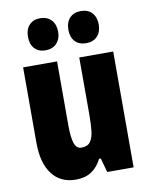

<svg xmlns="http://www.w3.org/2000/svg" viewBox="-87 -830 702 903"><g transform="rotate(-10 264.5 -378.5)"><path d="M479 -553.2V0H353L334 -67.9H326.2Q306.6 -29.3 276.6 -9.8Q246.6 9.8 202.1 9.8Q129.4 9.8 89.1 -43.2Q48.8 -96.2 48.8 -192.9V-553.2H210.9V-246.1Q210.9 -190.4 220.5 -162.1Q230 -133.8 253.9 -133.8Q283.2 -133.8 296.4 -151.9Q309.6 -169.9 313.2 -202.6Q316.9 -235.4 316.9 -279.8V-553.2ZM96.2 -689.9Q96.2 -726.6 115.5 -746.8Q134.8 -767.1 167 -767.1Q200.7 -767.1 220.5 -746.1Q240.2 -725.1 240.2 -689.9Q240.2 -655.8 220.5 -634.8Q200.7 -613.8 167 -613.8Q134.8 -613.8 115.5 -634Q96.2 -654.3 96.2 -689.9ZM289.1 -689.9Q289.1 -726.6 308.8 -746.8Q328.6 -767.1 361.3 -767.1Q396 -767.1 415 -746.1Q434.1 -725.1 434.1 -689.9Q434.1 -655.8 415 -634.8Q396 -613.8 361.3 -613.8Q327.1 -613.8 308.1 -634.3Q289.1 -654.8 289.1 -689.9Z"/></g></svg>

Font: Open Sans Condensed ExtraBold
Style: Regular
Weight: 800
Width: 3
Designer: Monotype Design Team
Foundry: Monotype Imaging Inc.
Version: Version 3.000; ttfautohint (v1.8.4)